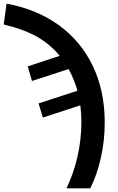

<svg xmlns="http://www.w3.org/2000/svg" viewBox="-111 -785 641 1045"><path d="M379.9 240.2C404.8 191.9 423.8 136.7 438 73.7C452.1 10.7 459 -53.2 459 -118.2C459 -232.9 437.5 -335 394.5 -425.3C351.6 -515.1 290 -589.4 210 -647.5C129.9 -705.6 34.7 -745.1 -75.2 -765.1L-90.8 -651.9C-13.7 -633.3 48.3 -609.9 95.7 -582C142.6 -554.2 182.1 -520.5 213.9 -481L40 -423.8L63 -344.2L262.2 -409.2C282.7 -372.6 298.8 -333 310.1 -291L99.1 -222.2L122.1 -145L326.2 -211.9C330.1 -180.7 332 -150.4 332 -121.1C332 12.2 300.3 136.2 251 240.2Z"/></svg>

Font: Noto Reveo Sans
Style: Regular
Weight: 600
Designer: Monotype Design Team
Foundry: Monotype Imaging Inc.
Version: Version 2.007